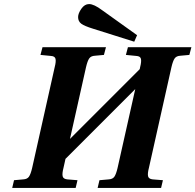

<svg xmlns="http://www.w3.org/2000/svg" viewBox="-20 -924 961 944"><path d="M364 -840Q364 -858 380 -881Q396 -904 418 -904Q442 -904 482 -874L654 -751L640 -719L437 -783Q395 -796 379.5 -807.5Q364 -819 364 -840ZM40 0 49 -38 94 -42Q114 -43 122.5 -55.5Q131 -68 138 -98L249 -594Q256 -621 253 -634.5Q250 -648 230 -649L179 -654L189 -692H501L491 -654L447 -650Q427 -649 418.5 -636.5Q410 -624 403 -594L324 -241L667 -584L669 -594Q676 -621 673 -634.5Q670 -648 650 -649L599 -654L609 -692H921L911 -654L867 -650Q847 -649 838.5 -636.5Q830 -624 823 -594L712 -98Q705 -71 708 -57.5Q711 -44 731 -42L781 -38L772 0H460L469 -38L514 -42Q534 -43 542.5 -55.5Q551 -68 558 -98L645 -486L302 -143L292 -98Q285 -71 288 -57.5Q291 -44 311 -42L361 -38L352 0Z"/></svg>

Font: Lingua Franca
Style: Bold Italic
Weight: 700
Italic angle: -13°
Version: Version 1.19